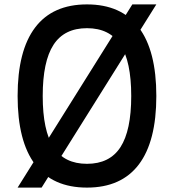

<svg xmlns="http://www.w3.org/2000/svg" viewBox="-20 -836 790 872"><path d="M60 -400Q60 -606 139.5 -711Q219 -816 375 -816Q531 -816 610.5 -711Q690 -606 690 -400Q690 -194 610.5 -89Q531 16 375 16Q219 16 139.5 -89Q60 -194 60 -400ZM576 -400Q576 -557 527 -632.5Q478 -708 375 -708Q272 -708 223 -632.5Q174 -557 174 -400Q174 -243 223 -167.5Q272 -92 375 -92Q478 -92 527 -167.5Q576 -243 576 -400ZM690 -816 169 16H60L581 -816Z"/></svg>

Font: Martian Mono sWd Rg
Style: Regular
Weight: 400
Width: 6
Monospace: yes
Designer: Roman Shamin
Foundry: Evil Martians
Version: Version 1.000